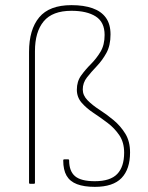

<svg xmlns="http://www.w3.org/2000/svg" viewBox="-20 -715 577 747"><path d="M349 12Q307 12 279.5 1.5Q252 -9 239 -31.5Q226 -54 226 -91Q226 -95 230 -95H245Q249 -95 249 -91Q249 -49 272 -29.5Q295 -10 349 -10Q409 -10 436 -38Q463 -66 463 -121Q463 -161 444.5 -188.5Q426 -216 399 -236.5Q372 -257 344 -275.5Q316 -294 297.5 -315.5Q279 -337 279 -366Q279 -398 295.5 -421Q312 -444 333.5 -465.5Q355 -487 371 -513.5Q387 -540 387 -579Q387 -629 352.5 -651Q318 -673 258 -673Q184 -673 150 -632Q116 -591 116 -516V-4Q116 0 112 0H97Q93 0 93 -4V-513Q93 -600 132.5 -647.5Q172 -695 258 -695Q306 -695 340 -683Q374 -671 392 -646Q410 -621 410 -581Q410 -538 394 -509Q378 -480 356.5 -457.5Q335 -435 318.5 -414Q302 -393 302 -367Q302 -344 320.5 -325Q339 -306 367 -288Q395 -270 422 -247.5Q449 -225 467.5 -195Q486 -165 486 -122Q486 -57 453 -22.5Q420 12 349 12Z"/></svg>

Font: Sofia Sans Thin
Style: Regular
Weight: 250
Designer: Botio Nikoltchev, Ani Petrova
Foundry: lettersoup
Version: Version 4.101